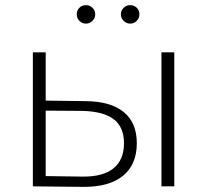

<svg xmlns="http://www.w3.org/2000/svg" viewBox="-20 -726 806 748"><path d="M513 -168Q513 -85 459 -41Q405 3 303 2L108 0V-522H158V-334L314 -332Q411 -331 462 -289.5Q513 -248 513 -168ZM609 -522H659V0H609ZM463 -168Q463 -231 423 -261.5Q383 -292 301 -294L158 -295V-40L301 -38Q381 -37 422 -70Q463 -103 463 -168ZM279 -670Q279 -686 289.5 -696Q300 -706 315 -706Q330 -706 340.5 -695.5Q351 -685 351 -670Q351 -655 340 -644.5Q329 -634 315 -634Q300 -634 289.5 -644.5Q279 -655 279 -670ZM451 -670Q451 -685 461.5 -695.5Q472 -706 487 -706Q502 -706 512.5 -696Q523 -686 523 -670Q523 -655 512.5 -644.5Q502 -634 487 -634Q473 -634 462 -644.5Q451 -655 451 -670Z"/></svg>

Font: Montserrat Atlas Light
Style: Regular
Weight: 300
Designer: Julieta Ulanovsky
Foundry: Julieta Ulanovsky
Version: Version 7.200